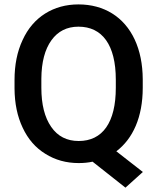

<svg xmlns="http://www.w3.org/2000/svg" viewBox="-20 -741 730 884"><path d="M637.2 -376.5C636.7 -445.8 624.5 -506.8 600.1 -559.1C551.3 -663.6 458.5 -720.7 341.3 -720.7C283.7 -720.7 232.4 -706.5 188 -678.7C143.1 -650.4 108.4 -609.9 84 -556.6C59.1 -503.4 46.9 -442.4 46.9 -373V-333C47.4 -265.1 59.6 -205.1 84.5 -152.8C108.9 -100.6 143.6 -60.5 189 -32.7C233.9 -4.4 285.2 9.8 342.3 9.8C365.2 9.8 386.2 7.8 406.2 3.4L557.6 123L637.7 50.8L515.6 -44.4C592.3 -102.5 637.2 -202.1 637.2 -336.9ZM513.2 -336.9C513.2 -176.8 452.1 -91.8 342.3 -91.8C288.1 -91.8 245.6 -113.3 215.8 -156.7C185.5 -200.2 170.4 -260.3 170.4 -336.9V-378.4C170.9 -454.6 186.5 -513.7 216.8 -555.7C246.6 -597.2 288.1 -618.2 341.3 -618.2C450.7 -618.2 513.2 -534.2 513.2 -374Z"/></svg>

Font: Roboto Medium
Style: Regular
Weight: 500
Designer: Google
Version: Version 2.137; 2017